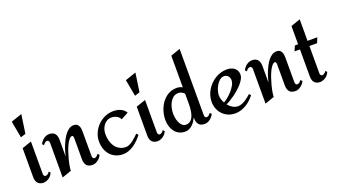

<svg xmlns="http://www.w3.org/2000/svg" viewBox="-62 -1196 2999 1711"><g transform="rotate(-20 1437.5 -340.0)"><path d="M151.9 -637.2 126 -459 78.1 -443.8 48.8 -602.1ZM219.2 -57.1Q208 -33.2 193.1 -20.5Q178.2 -7.8 164.6 -2Q148.4 4.9 131.8 5.9Q110.4 5.9 96.2 -1Q82 -7.8 73.7 -19Q65.4 -30.3 62.3 -44.4Q59.1 -58.6 59.1 -73.2V-347.2L148.9 -377.9V-70.8Q148.9 -59.1 154.3 -52.2Q159.7 -45.4 168.2 -45.2Q176.8 -44.9 186.8 -51.3Q196.8 -57.6 206.1 -71.8Z M683.1 -57.1Q677.2 -44.4 668 -33.2Q658.7 -22 647.2 -13.2Q635.7 -4.4 622.6 0.7Q609.4 5.9 595.2 5.9Q556.6 5.9 539.3 -15.4Q522 -36.6 522 -73.2V-272Q522 -275.4 521.7 -280Q521.5 -284.7 520 -288.8Q518.6 -293 516.1 -295.9Q513.7 -298.8 509.3 -298.8Q495.6 -298.8 481.7 -282.2Q467.8 -265.6 454.8 -239.3Q441.9 -212.9 430.9 -180.2Q419.9 -147.5 411.6 -115.5Q403.3 -83.5 398.7 -55.7Q394 -27.8 394 -11.2L305.2 20V-308.1Q305.2 -317.9 300.3 -325.9Q295.4 -334 285.2 -334Q272.9 -334 262.9 -325Q252.9 -315.9 247.1 -307.1L233.9 -321.8Q239.7 -334 248.8 -345.5Q257.8 -356.9 269.3 -365.7Q280.8 -374.5 294.2 -379.6Q307.6 -384.8 322.3 -384.8Q360.4 -384.8 377.2 -363.5Q394 -342.3 394 -306.2V-147Q398.4 -167 406 -192.6Q413.6 -218.3 424.3 -244.6Q435.1 -271 448.5 -296.1Q461.9 -321.3 478 -341.1Q494.1 -360.8 513.2 -372.8Q532.2 -384.8 554.2 -384.8Q577.1 -384.8 588.9 -374.8Q600.6 -364.7 605.7 -349.4Q610.8 -334 611.3 -315.4Q611.8 -296.9 611.8 -279.8V-70.8Q611.8 -61 616.7 -53Q621.6 -44.9 631.8 -44.9Q643.1 -44.9 653.1 -54Q663.1 -63 668.9 -71.8Z M1069.8 -106Q1052.7 -84 1032.5 -63.2Q1012.2 -42.5 988.5 -26.4Q964.8 -10.3 938.5 -0.2Q912.1 9.8 883.8 9.8Q847.7 9.8 817.4 -2.9Q787.1 -15.6 765.1 -39.1Q743.2 -62.5 731 -95.7Q718.8 -128.9 718.8 -169.9Q718.8 -212.9 736.1 -251.5Q753.4 -290 782.5 -319.1Q811.5 -348.1 850.1 -365Q888.7 -381.8 931.2 -381.8Q947.8 -381.8 964.6 -378.7Q981.4 -375.5 996.8 -368.9Q1012.2 -362.3 1025.1 -351.3Q1038.1 -340.3 1046.9 -325.2L977.1 -287.1Q972.2 -298.8 963.1 -307.6Q954.1 -316.4 942.9 -322.3Q931.6 -328.1 919.2 -331.1Q906.7 -334 895 -334Q871.6 -334 853 -323.5Q834.5 -313 821.5 -296.1Q808.6 -279.3 801.8 -258.1Q794.9 -236.8 794.9 -214.8Q794.9 -172.9 805.2 -140.6Q815.4 -108.4 833.5 -86.4Q851.6 -64.5 876 -53.2Q900.4 -42 929.2 -42Q945.8 -42 963.4 -50.3Q981 -58.6 997.3 -71Q1013.7 -83.5 1028.6 -97.7Q1043.5 -111.8 1055.2 -123Z M1233.9 -637.2 1208 -459 1160.2 -443.8 1130.9 -602.1ZM1301.3 -57.1Q1290 -33.2 1275.1 -20.5Q1260.3 -7.8 1246.6 -2Q1230.5 4.9 1213.9 5.9Q1192.4 5.9 1178.2 -1Q1164.1 -7.8 1155.8 -19Q1147.5 -30.3 1144.3 -44.4Q1141.1 -58.6 1141.1 -73.2V-347.2L1231 -377.9V-70.8Q1231 -59.1 1236.3 -52.2Q1241.7 -45.4 1250.2 -45.2Q1258.8 -44.9 1268.8 -51.3Q1278.8 -57.6 1288.1 -71.8Z M1747.1 -58.1Q1741.2 -45.4 1731.9 -34.2Q1722.7 -22.9 1711.4 -14.2Q1700.2 -5.4 1686.8 -0.2Q1673.3 4.9 1659.2 4.9Q1620.6 4.9 1603.3 -16.4Q1585.9 -37.6 1585.9 -74.2V-83Q1577.6 -66.4 1566.9 -49.8Q1556.2 -33.2 1542.2 -20Q1528.3 -6.8 1511 1.5Q1493.7 9.8 1472.2 9.8Q1439.5 9.8 1414.8 -3.2Q1390.1 -16.1 1373.5 -37.8Q1356.9 -59.6 1348.4 -88.4Q1339.8 -117.2 1339.8 -148.9Q1339.8 -189.9 1352.5 -231.4Q1365.2 -272.9 1389.6 -306.6Q1414.1 -340.3 1449.7 -361.6Q1485.4 -382.8 1531.2 -382.8Q1559.6 -382.8 1585.9 -369.1V-668.9L1676.3 -700.2V-71.8Q1676.3 -62 1680.9 -54Q1685.5 -45.9 1696.3 -45.9Q1707.5 -45.9 1717.3 -54.9Q1727.1 -64 1732.9 -73.2ZM1585.9 -205.1V-309.1Q1574.7 -320.3 1560.8 -327.6Q1546.9 -335 1530.3 -335Q1501.5 -335 1481.4 -319.3Q1461.4 -303.7 1448.7 -280.3Q1436 -256.8 1430.2 -229.7Q1424.3 -202.6 1424.3 -179.2Q1424.3 -160.6 1428 -137.5Q1431.6 -114.3 1440.7 -94Q1449.7 -73.7 1464.6 -59.8Q1479.5 -45.9 1502 -45.9Q1520 -45.9 1533.4 -54Q1546.9 -62 1556.2 -75Q1565.4 -87.9 1571.3 -104.7Q1577.1 -121.6 1580.3 -139.2Q1583.5 -156.7 1584.7 -174.1Q1585.9 -191.4 1585.9 -205.1Z M2133.8 -95.2Q2116.7 -73.2 2096.4 -54.2Q2076.2 -35.2 2052.5 -21Q2028.8 -6.8 2002.4 1.5Q1976.1 9.8 1947.8 9.8Q1911.6 9.8 1881.3 -3.2Q1851.1 -16.1 1829.1 -38.8Q1807.1 -61.5 1794.9 -92.5Q1782.7 -123.5 1782.7 -159.2Q1782.7 -188.5 1791 -216.8Q1799.3 -245.1 1814.5 -270Q1829.6 -294.9 1850.3 -316.2Q1871.1 -337.4 1896 -352.5Q1920.9 -367.7 1948.7 -376.2Q1976.6 -384.8 2005.9 -384.8Q2026.4 -384.8 2044.7 -379.9Q2063 -375 2077.1 -364.5Q2091.3 -354 2099.6 -337.6Q2107.9 -321.3 2107.9 -298.8Q2107.9 -280.3 2096.9 -259.8Q2085.9 -239.3 2068.1 -218.8Q2050.3 -198.2 2027.8 -178.5Q2005.4 -158.7 1982.2 -141.8Q1959 -125 1937.5 -112.3Q1916 -99.6 1899.9 -92.8Q1918 -70.3 1941.9 -56.2Q1965.8 -42 1992.7 -42Q2009.8 -42 2027.3 -48.6Q2044.9 -55.2 2061.3 -65.4Q2077.6 -75.7 2092.5 -87.9Q2107.4 -100.1 2119.1 -110.8ZM2016.1 -280.8Q2016.1 -292 2012.5 -302.2Q2008.8 -312.5 2002 -320.1Q1995.1 -327.6 1985.6 -332.3Q1976.1 -336.9 1963.9 -336.9Q1941.9 -336.9 1923.3 -321.5Q1904.8 -306.2 1891.4 -283.7Q1877.9 -261.2 1870.4 -236.1Q1862.8 -210.9 1862.8 -191.9Q1862.8 -173.3 1868.7 -153.8Q1874.5 -134.3 1884.8 -116.2Q1904.3 -127 1927.2 -146Q1950.2 -165 1970 -187.7Q1989.7 -210.4 2002.9 -234.9Q2016.1 -259.3 2016.1 -280.8Z M2606.9 -57.1Q2601.1 -44.4 2591.8 -33.2Q2582.5 -22 2571 -13.2Q2559.6 -4.4 2546.4 0.7Q2533.2 5.9 2519 5.9Q2480.5 5.9 2463.1 -15.4Q2445.8 -36.6 2445.8 -73.2V-272Q2445.8 -275.4 2445.6 -280Q2445.3 -284.7 2443.8 -288.8Q2442.4 -293 2439.9 -295.9Q2437.5 -298.8 2433.1 -298.8Q2419.4 -298.8 2405.5 -282.2Q2391.6 -265.6 2378.7 -239.3Q2365.7 -212.9 2354.7 -180.2Q2343.8 -147.5 2335.4 -115.5Q2327.1 -83.5 2322.5 -55.7Q2317.9 -27.8 2317.9 -11.2L2229 20V-308.1Q2229 -317.9 2224.1 -325.9Q2219.2 -334 2209 -334Q2196.8 -334 2186.8 -325Q2176.8 -315.9 2170.9 -307.1L2157.7 -321.8Q2163.6 -334 2172.6 -345.5Q2181.6 -356.9 2193.1 -365.7Q2204.6 -374.5 2218 -379.6Q2231.4 -384.8 2246.1 -384.8Q2284.2 -384.8 2301 -363.5Q2317.9 -342.3 2317.9 -306.2V-147Q2322.3 -167 2329.8 -192.6Q2337.4 -218.3 2348.1 -244.6Q2358.9 -271 2372.3 -296.1Q2385.7 -321.3 2401.9 -341.1Q2418 -360.8 2437 -372.8Q2456.1 -384.8 2478 -384.8Q2501 -384.8 2512.7 -374.8Q2524.4 -364.7 2529.5 -349.4Q2534.7 -334 2535.2 -315.4Q2535.6 -296.9 2535.6 -279.8V-70.8Q2535.6 -61 2540.5 -53Q2545.4 -44.9 2555.7 -44.9Q2566.9 -44.9 2576.9 -54Q2586.9 -63 2592.8 -71.8Z M2842.8 -57.1Q2831.5 -33.2 2816.9 -20.5Q2802.2 -7.8 2788.1 -2Q2772 4.9 2754.9 5.9Q2732.9 5.9 2719 -1Q2705.1 -7.8 2697 -19Q2689 -30.3 2685.8 -44.4Q2682.6 -58.6 2682.6 -73.2V-329.1H2630.9L2651.9 -377.9H2682.6V-550.8L2772 -582V-377.9H2864.7L2844.7 -329.1H2772V-70.8Q2772 -59.1 2777.3 -52.2Q2782.7 -45.4 2791 -45.2Q2799.3 -44.9 2809.6 -51.3Q2819.8 -57.6 2829.6 -71.8Z"/></g></svg>

Font: Redressed
Style: Regular
Weight: 400
Designer: Astigmatic (AOETI)
Foundry: Astigmatic (AOETI)
Version: Version 1.001